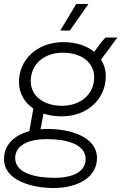

<svg xmlns="http://www.w3.org/2000/svg" viewBox="-27 -737 608 962"><path d="M281 -154C416 -154 503 -246 503 -354C503 -386 495 -414 479 -438L561 -549H502C484 -531 463 -503 445 -477C407 -508 354 -526 291 -526C155 -526 68 -434 68 -327C68 -269 96 -223 140 -193L120 -80C45 -59 -7 -13 -7 60C-7 169 137 205 240 205C364 205 459 151 459 55C459 -55 317 -91 213 -91C201 -91 188 -90 176 -89L191 -168C218 -159 249 -154 281 -154ZM245 154C154 154 49 132 49 55C49 -11 120 -40 207 -40C299 -40 402 -18 402 60C402 123 339 154 245 154ZM284 -207C189 -207 127 -258 127 -330C127 -416 195 -473 288 -473C383 -473 445 -422 445 -350C445 -264 376 -207 284 -207ZM323 -584 416 -717H355L275 -584Z"/></svg>

Font: Fixel Display Light
Style: Italic
Weight: 300
Italic angle: -10°
Designer: AlfaBravo + MacPaw
Foundry: Kyrylo Tkachov, Marchela Mozhyna, Serhii Makarenko, Maria Weinstein, Zakhar Kryvoshyya
Version: Version 1.210;Glyphs 3.2 (3217)